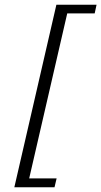

<svg xmlns="http://www.w3.org/2000/svg" viewBox="-20 -746 424 803"><path d="M40 37.1 215.8 -726.1H383.8L376 -689.9H261.2L102.1 0H216.8L208 37.1Z"/></svg>

Font: HK Grotesk Light Italic
Style: Regular
Weight: 300
Italic angle: -13°
Designer: Alfredo Marco Pradil and Stefan Peev
Foundry: Hanken Design Co.
Version: Version 1.000;PS 001.000;hotconv 1.0.88;makeotf.lib2.5.64775